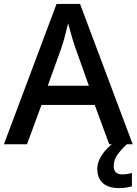

<svg xmlns="http://www.w3.org/2000/svg" viewBox="-20 -737 699 981"><path d="M538 0 464 -201H192L118 0H0L269 -717H389L658 0ZM365 -493Q361 -503 353.5 -527.5Q346 -552 339 -578Q332 -604 328 -618Q323 -597 317 -573.5Q311 -550 305 -528.5Q299 -507 294 -493L224 -299H434ZM561 112Q561 133 572.5 143.5Q584 154 604 154Q620 154 633 151.5Q646 149 654 147V215Q640 219 624.5 221.5Q609 224 587 224Q533 224 505 198Q477 172 477 126Q477 99 490.5 72.5Q504 46 526.5 23Q549 0 574 -17L628 0Q594 32 577.5 57.5Q561 83 561 112Z"/></svg>

Font: Noto Sans Oriya Medium
Style: Regular
Weight: 500
Version: Version 2.003